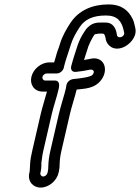

<svg xmlns="http://www.w3.org/2000/svg" viewBox="-20 -767 633 868"><path d="M228 -403H184C176.3 -403 169.9 -411.1 171.9 -419.5C173.7 -427.3 182.8 -435 191.4 -435H237.4C252.6 -435 265.7 -449.3 268.2 -460L270.3 -469C274.9 -488.9 286.9 -523.9 293.7 -544.7L300.8 -566.9C308.9 -593.1 324.4 -620.4 339.5 -643.3C362.2 -678.3 398.2 -697 458.9 -697C511.5 -697 530.2 -669.5 538.8 -630.7L541.3 -619.5C545.6 -601.3 514.1 -589.4 509 -607.2L506.9 -618.7C502.8 -639.5 490.2 -665 458.5 -665H436.5C426.5 -665 400.2 -666.6 377.9 -644.3C372 -638.5 370.8 -637.8 366.9 -631.8L357.7 -617.8C348 -603.2 338.7 -584.2 331 -562.7L323.9 -540.4C321.7 -533.8 319.4 -526.8 316.9 -519.1L308.9 -493C306.3 -484.6 304 -476.4 302.3 -469L301.8 -467C299.4 -456.4 302.2 -440 323.6 -442.1C346.5 -444.4 365.5 -447.5 384.7 -451.6C400.8 -455 410.9 -445.1 398.8 -429C391.5 -419.1 342.6 -412.1 310.8 -409.6C310.8 -409.6 306.2 -408.6 303.2 -407.7C291.9 -404.2 282.8 -393.5 280.7 -384C279.3 -378.3 278.2 -371.5 277.6 -366.5C269.2 -330.7 255.4 -291.9 246.2 -252L207.6 -85C201.7 -59.3 199.1 -38.7 198.4 -16.7C198.5 -5.8 197.6 1.6 196.2 8L194.5 15C192.6 23.6 183.2 31 175.3 31C167 31 160.7 22.8 162.5 15L164.2 8C168.3 -10 166.5 -26.9 167.1 -31.1C169.1 -45 171.1 -65.6 175.9 -86L214.2 -252C222.3 -287.3 236.1 -325.3 245 -364C250 -385.4 248 -403 228 -403ZM172.5 -353H192.3C184.7 -323.4 172.3 -287.2 164.2 -252L125.9 -86C121.2 -66 117 -45.4 116.1 -25.5C114.6 -11.5 115.4 2.6 114.2 8L112.5 15C104.1 51.7 128.1 81 163.8 81C200.1 81 236.3 50.9 244.5 15L246.2 8C248.8 -3.4 249.7 -13.1 249.7 -27.4C250.3 -44.6 252.5 -62.6 257.6 -85L296.2 -252C304.1 -286.4 317.2 -323.7 326.6 -362.1C357.9 -366.4 406.5 -363.9 438 -406C473.9 -454.1 449.3 -518 384.1 -500.2C375.8 -498.5 369.8 -497.3 359.9 -495.7L365.8 -514.9C368 -521.8 370.3 -528.9 372.5 -535.6L379.5 -557.3C384.3 -570.5 391.6 -584.6 399.7 -599.1L407.2 -610.4C407.4 -610.7 408.9 -612.1 408.9 -612.1C411.9 -613 419.9 -614.3 426.4 -615H444C444.2 -615 447.6 -614.2 449.8 -613.7C452.1 -611.2 455.1 -605.4 456.3 -599.3L458.6 -586.9C464.5 -562.1 492.6 -534.9 537.5 -553.2C564.3 -564.2 601.2 -599.7 591.6 -640.5L589.3 -650.8C587.4 -661.4 583.6 -673.6 578.8 -682.9C561.5 -717.6 531.7 -747 470.5 -747C399.3 -747 336 -721.4 298 -662.7C281.7 -638 262.4 -605.2 251.9 -571.1L245.2 -550.2C242.4 -543.1 237.7 -531.3 235.5 -522C233.2 -511.8 228.6 -498.4 224.6 -485H203C167.1 -485 130.2 -455.8 121.9 -419.5C113.6 -383.8 135.8 -353 172.5 -353Z"/></svg>

Font: HoneyBee
Style: StrIt
Weight: 700
Foundry: Cannot Into Space Fonts
Version: Version 0.89